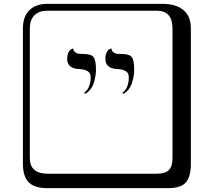

<svg xmlns="http://www.w3.org/2000/svg" viewBox="-20 -774 1120 1006"><path d="M425.8 -282.2 420.9 -288.1Q455.1 -312 455.1 -371.1Q455.1 -409.2 396 -412.1Q332 -414.1 332 -465.8Q332 -487.8 340.1 -501.5Q348.1 -515.1 356 -517.6L363.8 -520Q364.7 -506.8 374.3 -500Q383.8 -493.2 392.3 -492.2Q400.9 -491.2 417 -491.2Q457 -491.2 470 -475.1Q482.9 -459 482.9 -408.2Q482.9 -374 470.5 -337.2Q458 -300.3 425.8 -282.2ZM626 -282.2 621.1 -288.1Q655.3 -312 654.8 -371.1Q654.8 -409.2 596.2 -412.1Q532.2 -414.1 532.2 -465.8Q532.2 -487.8 540 -501.5Q547.9 -515.1 556.2 -517.6L564 -520Q564.9 -506.8 574.5 -500Q584 -493.2 592.5 -492.2Q601.1 -491.2 617.2 -491.2Q657.2 -491.2 670.2 -475.1Q683.1 -459 683.1 -408.2Q683.1 -374 670.7 -337.2Q658.2 -300.3 626 -282.2ZM229 -717.8Q184.1 -717.8 160.2 -693.8Q136.2 -669.9 136.2 -625V53.2Q136.2 136.2 229 136.2H800.8Q845.7 136.2 864.7 117.2Q883.8 98.1 883.8 53.2V-625Q883.8 -717.8 800.8 -717.8ZM980 84Q980 152.8 953.4 182.4Q926.8 211.9 860.8 211.9H229Q161.1 211.9 130.6 181.4Q100.1 150.9 100.1 84V-625Q100.1 -687 134 -720.5Q168 -753.9 229 -753.9H831.1Q900.9 -753.9 940.4 -721.9Q980 -689.9 980 -625Z"/></svg>

Font: Linux Biolinum Keyboard
Style: Regular
Weight: 700
Designer: Philipp H. Poll
Foundry: Philipp H. Poll
Version: Version 0.6.1 ; ttfautohint (v0.9)